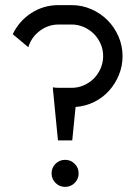

<svg xmlns="http://www.w3.org/2000/svg" viewBox="-20 -726 548 752"><path d="M235 6Q213 6 197.5 -9.5Q182 -25 182 -47Q182 -69 197.5 -84.5Q213 -100 235 -100Q257 -100 272.5 -84.5Q288 -69 288 -47Q288 -25 272.5 -9.5Q257 6 235 6ZM260 -706Q301 -706 337.5 -690Q374 -674 401 -647Q428 -620 444 -583.5Q460 -547 460 -506Q460 -467 445.5 -432Q431 -397 406.5 -370Q382 -343 348.5 -326.5Q315 -310 276 -307L263 -176H207L187 -380H188L187 -384Q193 -383 198.5 -382.5Q204 -382 210 -382H260Q286 -382 308.5 -392Q331 -402 347.5 -418.5Q364 -435 374 -458Q384 -481 384 -506Q384 -532 374 -554.5Q364 -577 347.5 -593.5Q331 -610 308.5 -620Q286 -630 260 -630H210Q168 -630 135 -604.5Q102 -579 91 -541L30 -592Q54 -643 102 -674.5Q150 -706 210 -706Z"/></svg>

Font: Afrihost Sans
Style: Regular
Weight: 400
Designer: Afrihost SP Pty Ltd
Version: Version 1.000